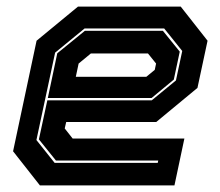

<svg xmlns="http://www.w3.org/2000/svg" viewBox="-20 -560 666 580"><path d="M526 -540 607 -437 576.5 -294.5 452 -191.5H180L175.5 -172L199.5 -141.5H537L507 0H100.5L19.5 -103L90.5 -437L215.5 -540ZM472 -467 523 -404 505 -319.5 438 -264H124.5L153 -399L236.5 -467ZM476 -474H235.5L146.5 -401L90 -137L145 -68H456.5L458 -75H149L97.5 -139L123 -257H438.5L511.5 -317L530.5 -406ZM427 -398.5H254.5L217.5 -368L209 -328H422L447.5 -349L451.5 -368Z"/></svg>

Font: Tourney ExtraBold
Style: Italic
Weight: 800
Italic angle: -12°
Version: Version 1.015